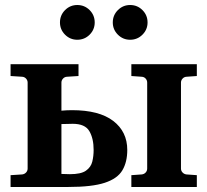

<svg xmlns="http://www.w3.org/2000/svg" viewBox="-20 -743 824 763"><path d="M22 0V-46.9L67.9 -49.8Q77.1 -50.8 83.5 -57.4Q89.8 -64 89.8 -73.2V-415Q89.8 -423.8 83.5 -430.7Q77.1 -437.5 67.9 -438L22 -440.9V-487.8H292V-440.9L246.1 -438Q236.8 -437.5 230.5 -430.7Q224.1 -423.8 224.1 -415V-303.2Q232.9 -304.2 245.4 -304.7Q257.8 -305.2 266.1 -305.2Q374 -305.2 429.9 -262.5Q485.8 -219.7 485.8 -147Q485.8 -99.1 466.3 -66.2Q446.8 -33.2 396.2 -16.6Q345.7 0 252 0Q231.4 0 219.2 0Q207 0 195.1 0Q183.1 0 164.1 0Q145 0 111.6 0Q78.1 0 22 0ZM257.8 -50.8Q301.8 -50.8 321.5 -64.7Q341.3 -78.6 346.7 -100.6Q352.1 -122.6 352.1 -147Q352.1 -192.9 335 -221.9Q317.9 -251 269 -251Q264.2 -251 247.8 -250.5Q231.4 -250 224.1 -250V-51.8Q228 -51.8 240.5 -51.3Q252.9 -50.8 257.8 -50.8ZM502 0V-46.9L543 -49.8Q552.7 -50.8 558.8 -57.4Q564.9 -64 564.9 -73.2V-415Q564.9 -423.8 558.8 -430.7Q552.7 -437.5 543 -438L502 -440.9V-487.8H762.2V-440.9L721.2 -438Q711.9 -437.5 705.6 -430.7Q699.2 -423.8 699.2 -415V-73.2Q699.2 -64 705.6 -57.4Q711.9 -50.8 721.2 -49.8L762.2 -46.9V0ZM566.4 -653.8Q566.4 -625.5 546.1 -605.2Q525.9 -585 497.1 -585Q468.8 -585 448.5 -605.2Q428.2 -625.5 428.2 -653.8Q428.2 -682.6 448.5 -702.9Q468.8 -723.1 497.1 -723.1Q525.9 -723.1 546.1 -702.9Q566.4 -682.6 566.4 -653.8ZM356.4 -653.8Q356.4 -625.5 336.2 -605.2Q315.9 -585 287.1 -585Q258.8 -585 238.5 -605.2Q218.3 -625.5 218.3 -653.8Q218.3 -682.6 238.5 -702.9Q258.8 -723.1 287.1 -723.1Q315.9 -723.1 336.2 -702.9Q356.4 -682.6 356.4 -653.8Z"/></svg>

Font: Charis
Style: Bold
Weight: 700
Designer: Walt Agee, Miriam Martin, Annie Olsen, Victor Gaultney, Lorna Priest, Alan Ward, Bob Hallissy, Martin Hosken, Sharon Cor
Foundry: SIL Global
Version: Version 7.000